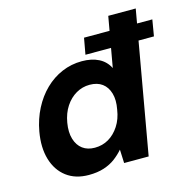

<svg xmlns="http://www.w3.org/2000/svg" viewBox="-107 -827 945 945"><g transform="rotate(-15 365.5 -354.0)"><path d="M368 -564 383 -647H731L717 -564ZM232 12Q164 12 118.5 -22.5Q73 -57 55 -118Q37 -179 51 -258Q62 -319 88.5 -370.5Q115 -422 153.5 -459.5Q192 -497 240 -517.5Q288 -538 342 -538Q392 -538 427.5 -520Q463 -502 481 -466L526 -720H666L539 0H414L411 -69Q392 -47 367.5 -28.5Q343 -10 309.5 1Q276 12 232 12ZM295 -110Q334 -110 365.5 -128.5Q397 -147 419.5 -181.5Q442 -216 449 -263Q458 -310 448 -344.5Q438 -379 413 -397.5Q388 -416 349 -416Q312 -416 280 -397.5Q248 -379 225.5 -345Q203 -311 195 -264Q187 -217 197.5 -182Q208 -147 233 -128.5Q258 -110 295 -110Z"/></g></svg>

Font: DM Sans 9pt ExtraBold
Style: Italic
Weight: 800
Italic angle: -10°
Version: Version 4.004;gftools[0.9.30]